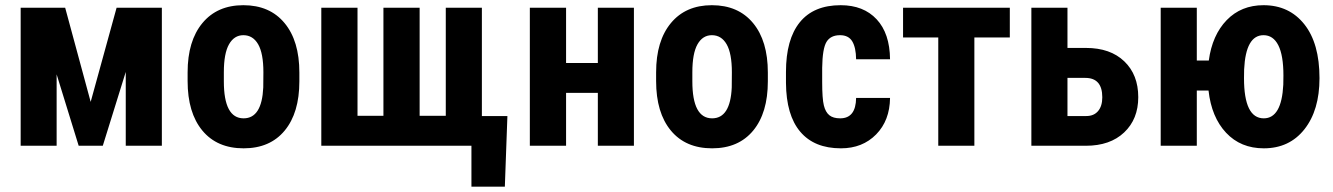

<svg xmlns="http://www.w3.org/2000/svg" viewBox="-20 -558 5104 735"><path d="M327.1 -168 426.3 -528.3H599.6V0H461.4V-282.7L373.5 0H281.2L196.8 -273.4V0H59.1V-528.3H229.5Z M698.2 -281.2Q698.2 -401.4 754.9 -469.7Q811.5 -538.1 911.6 -538.1Q1012.7 -538.1 1069.3 -469.7Q1126 -401.4 1126 -280.3V-246.6Q1126 -126 1069.8 -58.1Q1013.7 9.8 912.6 9.8Q811 9.8 754.6 -58.3Q698.2 -126.5 698.2 -247.6ZM836.9 -246.6Q836.9 -105 912.6 -105Q982.4 -105 987.8 -223.1L988.3 -281.2Q988.3 -353.5 968.3 -388.4Q948.2 -423.3 911.6 -423.3Q876.5 -423.3 856.7 -388.4Q836.9 -353.5 836.9 -281.2Z M1348.6 -528.3V-114.7H1447.8V-528.3H1586.4V-114.7H1686.5V-528.3H1824.7V-113.8H1922.4L1912.6 156.7H1784.7V0H1210V-528.3Z M2406.7 0H2268.6V-202.6H2147V0H2008.3V-528.3H2147V-316.9H2268.6V-528.3H2406.7Z M2491.7 -281.2Q2491.7 -401.4 2548.3 -469.7Q2605 -538.1 2705.1 -538.1Q2806.2 -538.1 2862.8 -469.7Q2919.4 -401.4 2919.4 -280.3V-246.6Q2919.4 -126 2863.3 -58.1Q2807.1 9.8 2706.1 9.8Q2604.5 9.8 2548.1 -58.3Q2491.7 -126.5 2491.7 -247.6ZM2630.4 -246.6Q2630.4 -105 2706.1 -105Q2775.9 -105 2781.2 -223.1L2781.7 -281.2Q2781.7 -353.5 2761.7 -388.4Q2741.7 -423.3 2705.1 -423.3Q2669.9 -423.3 2650.1 -388.4Q2630.4 -353.5 2630.4 -281.2Z M3196.3 -105Q3256.3 -105 3257.3 -183.1H3387.2Q3386.2 -96.7 3334 -43.5Q3281.7 9.8 3199.2 9.8Q3097.2 9.8 3043.5 -53.7Q2989.7 -117.2 2988.8 -240.7V-282.7Q2988.8 -407.2 3041.7 -472.7Q3094.7 -538.1 3198.2 -538.1Q3285.6 -538.1 3335.9 -484.1Q3386.2 -430.2 3387.2 -331.1H3257.3Q3256.8 -375.5 3242.7 -399.4Q3228.5 -423.3 3195.8 -423.3Q3159.7 -423.3 3144 -397.7Q3128.4 -372.1 3127.4 -298.3V-244.6Q3127.4 -180.2 3133.8 -154.5Q3140.1 -128.9 3154.8 -116.9Q3169.4 -105 3196.3 -105Z M3845.7 -414.6H3710V0H3571.8V-414.6H3437V-528.3H3845.7Z M4066.4 -374.5H4137.2Q4230.5 -374.5 4283.9 -323.2Q4337.4 -272 4337.4 -186Q4337.4 -102.1 4283.4 -51Q4229.5 0 4136.7 0H3928.2V-528.3H4066.4ZM4066.4 -259.8V-113.8H4138.7Q4167.5 -113.8 4183.6 -132.8Q4199.7 -151.9 4199.7 -185.5Q4199.7 -259.8 4134.8 -259.8Z M4561.5 -326.2H4607.4Q4620.6 -423.8 4676 -481Q4731.4 -538.1 4816.9 -538.1Q4915 -538.1 4973.1 -465.1Q5031.2 -392.1 5031.2 -258.8Q5031.2 -136.2 4973.6 -63.2Q4916 9.8 4817.9 9.8Q4729.5 9.8 4673.6 -49.8Q4617.7 -109.4 4606.4 -211.4H4561.5V0H4423.3V-528.3H4561.5ZM4742.2 -258.8Q4742.2 -105 4817.9 -105Q4886.2 -105 4892.6 -233.9L4893.1 -269Q4893.1 -346.2 4873.5 -384.8Q4854 -423.3 4816.9 -423.3Q4749 -423.3 4742.7 -292.5Z"/></svg>

Font: Roboto Condensed
Style: Bold
Weight: 700
Designer: Google
Version: Version 2.134; 2016